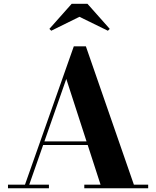

<svg xmlns="http://www.w3.org/2000/svg" viewBox="-20 -1014 840 1034"><path d="M204 -233V-252.5H511.5V-233ZM442.5 -764.5 701 -19.5H778V0H434V-19.5H521.5L337 -589L137.5 -19.5H243.5V0H23V-19.5H114.5L377.5 -764.5ZM256 -848.5 246 -858.5 366 -993.5H451L571 -858.5L561 -848.5L408 -923.5Z"/></svg>

Font: Bodoni Moda 11pt
Style: Bold
Weight: 700
Designer: Owen Earl
Foundry: indestructible type
Version: Version 2.004